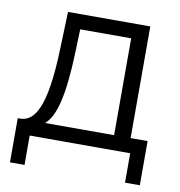

<svg xmlns="http://www.w3.org/2000/svg" viewBox="-75 -590 729 779"><g transform="rotate(10 290.0 -200.0)"><path d="M17 121H77V0H491V121H552V-61H482V-521H143L138 -376C131 -124 86 -61 26 -61H17ZM129 -61C171 -95 195 -183 201 -370L204 -460H414V-61Z"/></g></svg>

Font: FIGSv2-sans-serif
Style: Regular
Weight: 400
Designer: Matt McInerney, Pablo Impallari, Rodrigo Fuenzalida,Mirko Velimirovic
Foundry: Matt McInerney, Pablo Impallari, Rodrigo Fuenzalida
Version: Version 4.021;hotconv 1.0.109;makeotfexe 2.5.65596